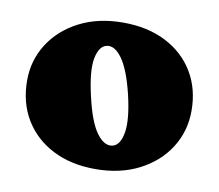

<svg xmlns="http://www.w3.org/2000/svg" viewBox="-63 -570 750 658"><g transform="rotate(10 312.0 -241.5)"><path d="M315.5 -497Q401 -497 464.5 -464.5Q528 -432 563 -374Q598 -316 598 -239.5Q598 -168 561.2 -110.5Q524.5 -53 459 -19.5Q393.5 14 307.5 14Q222.5 14 159 -18.5Q95.5 -51 60.2 -109.5Q25 -168 25 -245Q25 -315.5 61.8 -372.8Q98.5 -430 163.8 -463.5Q229 -497 315.5 -497ZM352.5 -75.5Q378.5 -82 386.2 -127Q394 -172 374 -257Q353.5 -341.5 326.5 -378.5Q299.5 -415.5 272 -408.5Q246.5 -402 238.2 -358Q230 -314 250.5 -227Q270 -142 297.2 -105.2Q324.5 -68.5 352.5 -75.5Z"/></g></svg>

Font: Fraunces 9pt Soft Black
Style: Regular
Weight: 900
Version: Version 1.000;[b76b70a41]